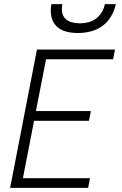

<svg xmlns="http://www.w3.org/2000/svg" viewBox="-20 -910 590 930"><path d="M29 0 159 -670H537L528 -623H203L154 -372H420L411 -325H145L91 -47H416L407 0ZM357 -750Q327 -750 299 -757.5Q271 -765 252.5 -784Q234 -803 228.5 -831.5Q223 -860 229 -890H282Q278 -870 281 -851Q284 -832 296.5 -819.5Q309 -807 328 -802Q347 -797 367 -797Q387 -797 407 -802Q427 -807 444.5 -819.5Q462 -832 473 -851Q484 -870 488 -890H541Q535 -860 518.5 -831.5Q502 -803 475.5 -784Q449 -765 418 -757.5Q387 -750 357 -750Z"/></svg>

Font: Lode Dark Term
Style: Italic
Weight: 400
Italic angle: -11°
Monospace: yes
Designer: Belleve Invis
Foundry: Belleve Invis
Version: Version 29.2.0